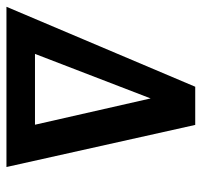

<svg xmlns="http://www.w3.org/2000/svg" viewBox="-35 -590 625 595"><g transform="rotate(90 277.5 -292.5)"><path d="M1 0 248.8 -585H367.1L497.6 0ZM147 -88.4H366.5L285 -446.8Z"/></g></svg>

Font: Alumni Sans Thin
Style: Italic
Weight: 100
Italic angle: -8°
Designer: Robert E. Leuschke
Foundry: Robert E. Leuschke
Version: Version 1.016